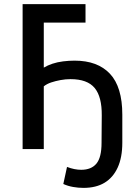

<svg xmlns="http://www.w3.org/2000/svg" viewBox="-20 -725 669 934"><path d="M386 189Q361 189 335.5 184.5Q310 180 288 170L306 87Q324 94 341.5 97.5Q359 101 375 101Q424 101 449 71Q474 41 474 -30L475 -163Q476 -254 440.5 -297Q405 -340 323 -340Q299 -340 274.5 -335.5Q250 -331 229 -324Q208 -317 193 -305V0H90V-705H396V-615H193V-396Q211 -407 235 -415Q259 -423 287 -426.5Q315 -430 343 -430Q455 -430 515 -366Q575 -302 575 -167V-31Q575 41 552.5 90Q530 139 488.5 164Q447 189 386 189Z"/></svg>

Font: Nunito Sans 7pt Condensed SemiBold
Style: Regular
Weight: 600
Width: 3
Designer: Vernon Adams
Foundry: Vernon Adams
Version: Version 3.101;gftools[0.9.27]